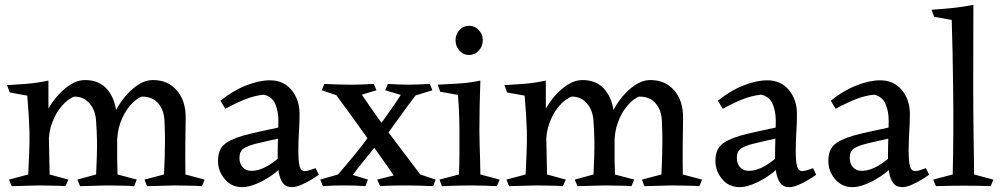

<svg xmlns="http://www.w3.org/2000/svg" viewBox="-20 -765 4113 789"><path d="M330 -436Q391 -436 424.5 -393Q458 -350 460 -279Q462 -215 461.5 -163.5Q461 -112 463 -48L542 -27L531 0Q505 -2 480.5 -2Q456 -2 419 -3Q390 -2 364.5 -1.5Q339 -1 309 0L298 -27L375 -48Q377 -92 378 -124.5Q379 -157 378.5 -189.5Q378 -222 375 -265Q373 -311 348.5 -339.5Q324 -368 287 -368Q281 -368 263.5 -356.5Q246 -345 227 -321Q208 -297 194 -260Q180 -223 180 -172L145 -216Q147 -249 163.5 -287.5Q180 -326 206.5 -359.5Q233 -393 265 -414.5Q297 -436 330 -436ZM179 -434Q179 -401 179 -381Q179 -361 179 -342Q179 -323 179 -289L184 -48L261 -27L249 0Q224 -2 200.5 -2Q177 -2 142 -3Q111 -2 84 -1.5Q57 -1 28 0L17 -27L96 -48Q98 -97 100 -139.5Q102 -182 101 -226Q100 -261 98 -291.5Q96 -322 92 -372L20 -385L9 -415Q44 -417 89 -420.5Q134 -424 179 -434ZM609 -436Q670 -436 707 -393Q744 -350 743 -279Q742 -215 741.5 -163.5Q741 -112 742 -48L821 -27L810 0Q784 -2 758.5 -2Q733 -2 698 -3Q667 -2 640.5 -1.5Q614 -1 584 0L574 -27L654 -48Q656 -92 657 -124.5Q658 -157 658 -189.5Q658 -222 656 -265Q655 -311 631 -339.5Q607 -368 564 -368Q558 -368 541.5 -356.5Q525 -345 506.5 -321Q488 -297 474.5 -260Q461 -223 461 -172L427 -216Q429 -249 445 -287.5Q461 -326 487 -359.5Q513 -393 544.5 -414.5Q576 -436 609 -436Z M1089 -435Q1145 -435 1178 -395Q1211 -355 1211 -297Q1211 -262 1208.5 -223Q1206 -184 1206 -146Q1206 -100 1211.5 -81Q1217 -62 1233 -62Q1241 -62 1252 -65.5Q1263 -69 1277 -74L1290 -47Q1278 -38 1258 -26Q1238 -14 1217 -5Q1196 4 1180 4Q1155 4 1142.5 -13Q1130 -30 1125.5 -57.5Q1121 -85 1121 -115Q1121 -161 1122.5 -201Q1124 -241 1124 -267Q1124 -308 1111 -338Q1098 -368 1064 -376Q1025 -372 986.5 -356.5Q948 -341 906 -318L886 -351Q936 -392 990.5 -413.5Q1045 -435 1089 -435ZM1162 -249 1135 -198Q1103 -191 1076.5 -185Q1050 -179 1030 -174Q999 -166 981.5 -155Q964 -144 964 -116Q964 -92 977.5 -77.5Q991 -63 1013 -63Q1046 -63 1082 -84.5Q1118 -106 1153 -142L1144 -86Q1123 -62 1092.5 -41.5Q1062 -21 1031 -8.5Q1000 4 975 4Q931 4 903.5 -29Q876 -62 876 -103Q876 -147 899 -169Q922 -191 980 -208Q1009 -216 1055 -226Q1101 -236 1162 -249Z M1516 -420 1527 -394 1467 -376Q1500 -327 1533 -280.5Q1566 -234 1608 -179Q1650 -124 1707 -48L1770 -27L1760 0Q1730 -1 1707 -2Q1684 -3 1653 -3Q1627 -3 1597.5 -2.5Q1568 -2 1542 0L1530 -27L1598 -44Q1568 -88 1542 -124Q1516 -160 1490.5 -196.5Q1465 -233 1434 -275.5Q1403 -318 1362 -374L1302 -394L1313 -420Q1342 -419 1366.5 -418Q1391 -417 1414 -417Q1449 -417 1469 -418Q1489 -419 1516 -420ZM1531 -174Q1502 -137 1474.5 -103.5Q1447 -70 1430 -46L1492 -27L1482 0Q1455 -2 1438 -2.5Q1421 -3 1395 -3Q1369 -3 1351 -2.5Q1333 -2 1307 0L1296 -27L1369 -48Q1401 -85 1438.5 -130.5Q1476 -176 1508 -222ZM1521 -225Q1556 -271 1583.5 -310.5Q1611 -350 1627 -375L1563 -394L1574 -420Q1600 -419 1616 -418Q1632 -417 1658 -417Q1685 -417 1702.5 -418Q1720 -419 1746 -420L1757 -394L1688 -373Q1657 -333 1619.5 -280.5Q1582 -228 1545 -177Z M1954 -434Q1952 -377 1951 -328Q1950 -279 1950 -228Q1950 -204 1951 -171Q1952 -138 1953 -105.5Q1954 -73 1954 -48L2033 -27L2022 0Q1996 -1 1971.5 -2Q1947 -3 1910 -3Q1875 -3 1850.5 -2Q1826 -1 1796 0L1786 -27L1866 -48Q1868 -97 1868 -139.5Q1868 -182 1868 -226Q1868 -249 1867.5 -268.5Q1867 -288 1866 -312.5Q1865 -337 1862 -375L1789 -388L1779 -417Q1814 -419 1861 -421.5Q1908 -424 1954 -434ZM1908 -539Q1884 -539 1868 -557Q1852 -575 1852 -600Q1852 -624 1868 -641.5Q1884 -659 1908 -659Q1931 -659 1947.5 -641.5Q1964 -624 1964 -600Q1964 -575 1947.5 -557Q1931 -539 1908 -539Z M2374 -436Q2435 -436 2468.5 -393Q2502 -350 2504 -279Q2506 -215 2505.5 -163.5Q2505 -112 2507 -48L2586 -27L2575 0Q2549 -2 2524.5 -2Q2500 -2 2463 -3Q2434 -2 2408.5 -1.5Q2383 -1 2353 0L2342 -27L2419 -48Q2421 -92 2422 -124.5Q2423 -157 2422.5 -189.5Q2422 -222 2419 -265Q2417 -311 2392.5 -339.5Q2368 -368 2331 -368Q2325 -368 2307.5 -356.5Q2290 -345 2271 -321Q2252 -297 2238 -260Q2224 -223 2224 -172L2189 -216Q2191 -249 2207.5 -287.5Q2224 -326 2250.5 -359.5Q2277 -393 2309 -414.5Q2341 -436 2374 -436ZM2223 -434Q2223 -401 2223 -381Q2223 -361 2223 -342Q2223 -323 2223 -289L2228 -48L2305 -27L2293 0Q2268 -2 2244.5 -2Q2221 -2 2186 -3Q2155 -2 2128 -1.5Q2101 -1 2072 0L2061 -27L2140 -48Q2142 -97 2144 -139.5Q2146 -182 2145 -226Q2144 -261 2142 -291.5Q2140 -322 2136 -372L2064 -385L2053 -415Q2088 -417 2133 -420.5Q2178 -424 2223 -434ZM2653 -436Q2714 -436 2751 -393Q2788 -350 2787 -279Q2786 -215 2785.5 -163.5Q2785 -112 2786 -48L2865 -27L2854 0Q2828 -2 2802.5 -2Q2777 -2 2742 -3Q2711 -2 2684.5 -1.5Q2658 -1 2628 0L2618 -27L2698 -48Q2700 -92 2701 -124.5Q2702 -157 2702 -189.5Q2702 -222 2700 -265Q2699 -311 2675 -339.5Q2651 -368 2608 -368Q2602 -368 2585.5 -356.5Q2569 -345 2550.5 -321Q2532 -297 2518.5 -260Q2505 -223 2505 -172L2471 -216Q2473 -249 2489 -287.5Q2505 -326 2531 -359.5Q2557 -393 2588.5 -414.5Q2620 -436 2653 -436Z M3133 -435Q3189 -435 3222 -395Q3255 -355 3255 -297Q3255 -262 3252.5 -223Q3250 -184 3250 -146Q3250 -100 3255.5 -81Q3261 -62 3277 -62Q3285 -62 3296 -65.5Q3307 -69 3321 -74L3334 -47Q3322 -38 3302 -26Q3282 -14 3261 -5Q3240 4 3224 4Q3199 4 3186.5 -13Q3174 -30 3169.5 -57.5Q3165 -85 3165 -115Q3165 -161 3166.5 -201Q3168 -241 3168 -267Q3168 -308 3155 -338Q3142 -368 3108 -376Q3069 -372 3030.5 -356.5Q2992 -341 2950 -318L2930 -351Q2980 -392 3034.5 -413.5Q3089 -435 3133 -435ZM3206 -249 3179 -198Q3147 -191 3120.5 -185Q3094 -179 3074 -174Q3043 -166 3025.5 -155Q3008 -144 3008 -116Q3008 -92 3021.5 -77.5Q3035 -63 3057 -63Q3090 -63 3126 -84.5Q3162 -106 3197 -142L3188 -86Q3167 -62 3136.5 -41.5Q3106 -21 3075 -8.5Q3044 4 3019 4Q2975 4 2947.5 -29Q2920 -62 2920 -103Q2920 -147 2943 -169Q2966 -191 3024 -208Q3053 -216 3099 -226Q3145 -236 3206 -249Z M3597 -435Q3653 -435 3686 -395Q3719 -355 3719 -297Q3719 -262 3716.5 -223Q3714 -184 3714 -146Q3714 -100 3719.5 -81Q3725 -62 3741 -62Q3749 -62 3760 -65.5Q3771 -69 3785 -74L3798 -47Q3786 -38 3766 -26Q3746 -14 3725 -5Q3704 4 3688 4Q3663 4 3650.5 -13Q3638 -30 3633.5 -57.5Q3629 -85 3629 -115Q3629 -161 3630.5 -201Q3632 -241 3632 -267Q3632 -308 3619 -338Q3606 -368 3572 -376Q3533 -372 3494.5 -356.5Q3456 -341 3414 -318L3394 -351Q3444 -392 3498.5 -413.5Q3553 -435 3597 -435ZM3670 -249 3643 -198Q3611 -191 3584.5 -185Q3558 -179 3538 -174Q3507 -166 3489.5 -155Q3472 -144 3472 -116Q3472 -92 3485.5 -77.5Q3499 -63 3521 -63Q3554 -63 3590 -84.5Q3626 -106 3661 -142L3652 -86Q3631 -62 3600.5 -41.5Q3570 -21 3539 -8.5Q3508 4 3483 4Q3439 4 3411.5 -29Q3384 -62 3384 -103Q3384 -147 3407 -169Q3430 -191 3488 -208Q3517 -216 3563 -226Q3609 -236 3670 -249Z M3980 -745Q3980 -632 3979.5 -512Q3979 -392 3980 -274.5Q3981 -157 3983 -48L4062 -27L4051 0Q4029 -1 4000.5 -1.5Q3972 -2 3940 -2Q3910 -2 3879.5 -1.5Q3849 -1 3826 0L3815 -27L3895 -48Q3897 -128 3897.5 -215Q3898 -302 3897 -387.5Q3896 -473 3894.5 -549Q3893 -625 3891 -683L3819 -696L3808 -725Q3843 -727 3888.5 -731.5Q3934 -736 3980 -745Z"/></svg>

Font: Ruwudu
Style: Regular
Weight: 400
Designer: Becca Hirsbrunner Spalinger
Foundry: SIL International
Version: Version 3.000